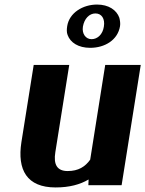

<svg xmlns="http://www.w3.org/2000/svg" viewBox="-20 -813 638 843"><path d="M74 -189C55 -67 98 10 224 10C285 10 332 -3 369 -25L368 0H514L598 -528H442L376 -112C354 -81 324 -62 277 -62C231 -62 214 -90 223 -145L284 -528H128ZM275 -698C273 -685 272 -671 277 -659C289 -626 324 -603 376 -603C440 -603 497 -637 507 -698C509 -710 507 -723 504 -735C492 -769 457 -793 406 -793C344 -793 284 -757 275 -698ZM344 -696C350 -731 372 -754 399 -754C426 -754 442 -731 436 -696C431 -662 408 -641 382 -641C357 -641 339 -664 344 -696Z"/></svg>

Font: Aerodynamic
Style: BdObl
Weight: 500
Designer: Google
Version: Version 2.000980; 2014